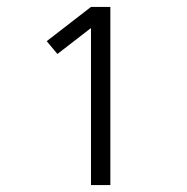

<svg xmlns="http://www.w3.org/2000/svg" viewBox="-20 -858 540 555"><path d="M243 -323V-777L146 -702L115 -739L243 -838H299V-323Z"/></svg>

Font: Iosevka Light
Style: Regular
Weight: 300
Monospace: yes
Designer: Belleve Invis
Foundry: Belleve Invis
Version: Version 32.5.0; ttfautohint (v1.8.4)